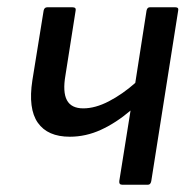

<svg xmlns="http://www.w3.org/2000/svg" viewBox="-20 -508 531 528"><path d="M316 0Q307 0 308 -10L339 -204Q299 -170 257.5 -151Q216 -132 172 -132Q111 -132 84 -170.5Q57 -209 69 -287L100 -479Q102 -488 110 -488H179Q190 -488 188 -479L160 -301Q152 -255 164 -232.5Q176 -210 209 -210Q242 -210 279.5 -229.5Q317 -249 352 -280L383 -479Q385 -488 392 -488H462Q472 -488 470 -479L396 -10Q394 0 387 0Z"/></svg>

Font: Sofia Sans Semi Condensed Medium
Style: Italic
Weight: 500
Italic angle: -9°
Version: Version 4.100